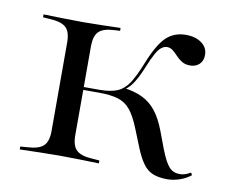

<svg xmlns="http://www.w3.org/2000/svg" viewBox="-57 -497 690 578"><g transform="rotate(10 288.0 -208.0)"><path d="M119.4 -206.5V-341.9Q119.4 -375 104.8 -387.9Q90.3 -400.8 55.6 -402.4L34.7 -404V-412.9Q66.9 -412.1 95.6 -411.3Q124.2 -410.5 155.6 -410.5Q184.7 -410.5 211.7 -411.3Q238.7 -412.1 270.2 -412.9V-404L253.2 -403.2Q219.4 -401.6 205.6 -388.3Q191.9 -375 191.9 -341.9V-206.5ZM155.6 -2.4Q124.2 -2.4 95.6 -1.6Q66.9 -0.8 34.7 0V-8.9L55.6 -10.5Q90.3 -12.1 104.8 -25.4Q119.4 -38.7 119.4 -71V-206.5H191.9V-71Q191.9 -38.7 206.5 -25.4Q221 -12.1 255.6 -10.5L276.6 -8.9V0Q244.4 -0.8 215.3 -1.6Q186.3 -2.4 155.6 -2.4ZM487.1 11.3Q461.3 11.3 444 4.4Q426.6 -2.4 414.1 -19Q401.6 -35.5 389.5 -64.5L366.1 -122.6Q351.6 -158.9 336.3 -177.4Q321 -196 298.4 -202.8Q275.8 -209.7 238.7 -209.7H185.5V-218.5H239.5Q274.2 -218.5 294.8 -227.4Q315.3 -236.3 329.4 -258.1Q343.5 -279.8 358.9 -318.5Q383.1 -379.8 407.3 -403.2Q431.5 -426.6 467.7 -426.6Q497.6 -426.6 516.1 -412.9Q534.7 -399.2 534.7 -376.6Q534.7 -358.9 523.8 -348.4Q512.9 -337.9 495.2 -337.9Q480.6 -337.9 470.2 -344.4Q459.7 -350.8 452 -359.3Q444.4 -367.7 436.3 -374.2Q428.2 -380.6 418.5 -380.6Q409.7 -380.6 401.2 -374.2Q392.7 -367.7 384.3 -352.4Q375.8 -337.1 365.3 -311.3Q353.2 -281.5 341.5 -262.5Q329.8 -243.5 315.3 -233.9L308.1 -237.1Q343.5 -233.1 368.5 -221Q393.5 -208.9 410.9 -186.7Q428.2 -164.5 441.1 -130.6L462.1 -75Q476.6 -37.9 489.1 -24.2Q501.6 -10.5 521.8 -10.5Q537.9 -10.5 554.8 -21L558.9 -13.7Q545.2 -2.4 525.8 4.4Q506.5 11.3 487.1 11.3Z"/></g></svg>

Font: Playfair 144pt SemiExpanded Light
Style: Regular
Weight: 300
Width: 6
Designer: Claus Eggers Sørensen
Foundry: Claus Eggers Sørensen
Version: Version 2.203